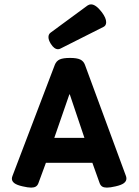

<svg xmlns="http://www.w3.org/2000/svg" viewBox="-20 -857 640 884"><path d="M247.1 -630.4Q229.5 -630.4 213.9 -655.3Q203.1 -672.4 203.1 -686Q203.1 -699.7 213.4 -707L382.8 -831.5Q390.6 -836.9 398.9 -836.9Q421.4 -836.9 449.2 -800.3Q468.8 -773.9 468.8 -754.9Q468.8 -739.3 457 -733.4L258.3 -633.3Q252.9 -630.4 247.1 -630.4ZM562 -34.7Q562 -22.5 550.3 -13.7Q538.6 -4.9 512.2 1Q487.3 6.8 472.2 6.8Q458.5 6.8 450.7 2Q442.9 -2.9 439 -13.2L405.3 -107.4H191.4L156.7 -13.2Q152.8 -2.9 144.8 2Q136.7 6.8 123.5 6.8Q108.9 6.8 84 1Q57.6 -4.9 46.1 -13.7Q34.7 -22.5 34.7 -34.2Q34.7 -40 37.6 -47.4L232.4 -558.6Q239.3 -576.2 254.9 -583.3Q270.5 -590.3 302.2 -590.3Q334 -590.3 349.4 -583Q364.7 -575.7 371.1 -558.6L559.6 -47.4Q562 -42 562 -34.7ZM230 -222.2H368.7L301.3 -422.4H299.3Z"/></svg>

Font: Courier Prime Sans
Style: Bold
Weight: 700
Designer: Alan Dague-Greene
Foundry: Quote-Unquote Apps
Version: Version 3.020